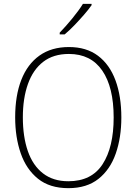

<svg xmlns="http://www.w3.org/2000/svg" viewBox="-20 -1036 711 1000"><path d="M612 -424Q612 -320 583 -236.5Q554 -153 493 -104.5Q432 -56 336 -56Q239 -56 178 -105Q117 -154 88 -237.5Q59 -321 59 -425Q59 -538 91 -620Q123 -702 185.5 -746.5Q248 -791 339 -791Q430 -791 490.5 -745.5Q551 -700 581.5 -617.5Q612 -535 612 -424ZM99 -425Q99 -324 125 -249Q151 -174 204 -133Q257 -92 336 -92Q457 -92 514.5 -181Q572 -270 572 -424Q572 -582 512.5 -668.5Q453 -755 339 -755Q258 -755 205 -714Q152 -673 125.5 -598.5Q99 -524 99 -425ZM457 -1009Q441 -986 417 -958.5Q393 -931 367 -904Q341 -877 317 -857H291V-866Q323 -899 357 -940.5Q391 -982 412 -1016H457Z"/></svg>

Font: Noto Sans Malayalam UI SemiCondensed ExtraLight
Style: Regular
Weight: 200
Width: 4
Designer: Jelle Bosma - Monotype Design Team
Foundry: Monotype Imaging Inc.
Version: Version 2.104; ttfautohint (v1.8.4.7-5d5b)